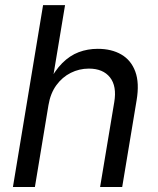

<svg xmlns="http://www.w3.org/2000/svg" viewBox="-20 -748 631 768"><path d="M173.8 -327.1 119.6 0H31.7L152.3 -727.5H240.2L188 -413.6H172.9Q198.2 -464.8 228.8 -495.4Q259.3 -525.9 294.9 -539.3Q330.6 -552.7 371.1 -552.7Q426.3 -552.7 465.3 -530Q504.4 -507.3 521.2 -461.7Q538.1 -416 526.4 -346.7L468.8 0H380.4L437 -339.4Q447.8 -403.3 419.9 -438.5Q392.1 -473.6 335.4 -473.6Q296.9 -473.6 262.9 -456.5Q229 -439.5 205.3 -407Q181.6 -374.5 173.8 -327.1Z"/></svg>

Font: Inter Variable
Style: Italic
Weight: 400
Italic angle: -9.39999°
Designer: Rasmus Andersson
Foundry: rsms
Version: Version 4.001;git-9221beed3